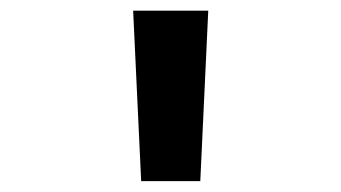

<svg xmlns="http://www.w3.org/2000/svg" viewBox="-20 -713 626 352"><path d="M238.8 -380.9 224.1 -693.4H361.8L347.2 -380.9Z"/></svg>

Font: Cascadia Mono PL SemiBold
Style: Regular
Weight: 600
Monospace: yes
Designer: Aaron Bell
Foundry: Saja Typeworks
Version: Version 2404.023; ttfautohint (v1.8.4)